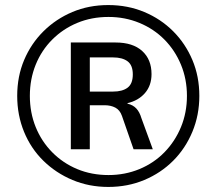

<svg xmlns="http://www.w3.org/2000/svg" viewBox="-20 -732 856 759"><path d="M408 7Q332 7 266.5 -20.5Q201 -48 151.5 -96.5Q102 -145 75 -211Q48 -277 48 -353Q48 -430 75.5 -495Q103 -560 152 -608.5Q201 -657 266 -684.5Q331 -712 408 -712Q485 -712 550.5 -684.5Q616 -657 664.5 -608.5Q713 -560 740.5 -495Q768 -430 768 -353Q768 -277 740.5 -211Q713 -145 664.5 -96.5Q616 -48 550.5 -20.5Q485 7 408 7ZM409 -40Q474 -40 531 -63.5Q588 -87 630 -130Q672 -173 695.5 -230Q719 -287 719 -353Q719 -419 695.5 -476Q672 -533 630 -575.5Q588 -618 531 -641.5Q474 -665 409 -665Q342 -665 285.5 -641.5Q229 -618 186.5 -575.5Q144 -533 121 -476Q98 -419 98 -353Q98 -287 121 -230Q144 -173 186.5 -130Q229 -87 285.5 -63.5Q342 -40 409 -40ZM260 -142V-564H437Q505 -564 542 -530.5Q579 -497 579 -439Q579 -394 553 -364Q527 -334 483 -324L485 -322Q506 -317 519 -303Q532 -289 539 -265L584 -142H508L462 -274Q454 -297 436 -306.5Q418 -316 393 -316H322L335 -324V-142ZM335 -370H427Q464 -370 484.5 -385.5Q505 -401 505 -438Q505 -474 484.5 -489.5Q464 -505 427 -505H335Z"/></svg>

Font: Nunito Sans 12pt ExtraLight 7pt Medium
Style: Regular
Weight: 500
Version: Version 3.101;gftools[0.9.27]